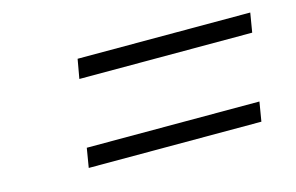

<svg xmlns="http://www.w3.org/2000/svg" viewBox="-47 -555 694 450"><g transform="rotate(-15 300.0 -330.0)"><path d="M154.8 -410.2 163.1 -457H582L574.2 -410.2ZM122.1 -203.1 129.9 -250H548.8L541 -203.1Z"/></g></svg>

Font: Office Code Pro Light Italic
Style: Regular
Weight: 300
Italic angle: -9°
Designer: Nathan Rutzky & Paul D. Hunt
Foundry: Adobe Systems Incorporated
Version: Version 1.004;PS 001.004;hotconv 1.0.70;makeotf.lib2.5.58329